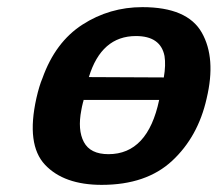

<svg xmlns="http://www.w3.org/2000/svg" viewBox="-20 -508 610 538"><path d="M82 -233Q90 -268 99 -289Q135 -390 211 -439Q287 -488 379 -488Q505 -488 545.5 -416.5Q586 -345 559 -232Q535 -125 462.5 -57.5Q390 10 265 10Q159 10 106 -46.5Q53 -103 82 -233ZM213 -223Q209 -207 208 -200Q197 -144 215 -110Q233 -76 284 -76Q394 -76 426 -228H214Q214 -227 214 -225ZM229 -292 439 -291Q445 -326 441 -351Q430 -407 361 -407Q264 -407 229 -292Z"/></svg>

Font: Coval
Style: ExtraBold Italic
Weight: 800
Foundry: Context Ltd
Version: Version 001.000